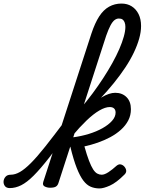

<svg xmlns="http://www.w3.org/2000/svg" viewBox="-197 -1039 812 1078"><path d="M-142 17Q-161 17 -169.5 5.5Q-178 -6 -177 -20.5Q-176 -35 -166 -46.5Q-156 -58 -137 -58Q-112 -58 -85 -73.5Q-58 -89 -23.5 -123.5Q11 -158 57 -216Q103 -274 166 -358Q177 -373 189.5 -368.5Q202 -364 206 -348.5Q210 -333 198 -315Q130 -219 80 -155Q30 -91 -8 -53Q-46 -15 -78 1Q-110 17 -142 17ZM84 15Q68 15 54 8Q40 1 46 -18L316 -850Q336 -910 360 -947Q384 -984 415.5 -1001.5Q447 -1019 485 -1019Q518 -1019 542.5 -1003.5Q567 -988 581 -960Q595 -932 595 -893Q595 -860 584.5 -822.5Q574 -785 554.5 -744Q535 -703 506.5 -660Q478 -617 442 -572.5Q406 -528 363.5 -483Q321 -438 272 -393.5Q223 -349 169 -305L186 -354Q222 -391 257 -432Q292 -473 323.5 -515.5Q355 -558 383 -601Q411 -644 434 -685.5Q457 -727 473 -764Q489 -801 498 -833Q507 -865 507 -888Q507 -903 502.5 -914Q498 -925 490.5 -930Q483 -935 470 -935Q458 -935 446.5 -926.5Q435 -918 423.5 -896.5Q412 -875 399 -838L131 -11Q127 2 117 8.5Q107 15 84 15ZM362 19Q335 19 312.5 9.5Q290 0 271 -25Q252 -50 234 -95.5Q216 -141 198 -215L194 -214L213 -268Q259 -274 301.5 -287Q344 -300 378 -319Q412 -338 432 -360.5Q452 -383 452 -407Q452 -422 443.5 -430Q435 -438 419 -438Q394 -438 360.5 -418.5Q327 -399 288.5 -362Q250 -325 209 -276L216 -324Q250 -381 292 -425Q334 -469 375.5 -493.5Q417 -518 450 -518Q489 -518 513.5 -493.5Q538 -469 538 -426Q538 -391 523 -362.5Q508 -334 482 -310.5Q456 -287 422.5 -269Q389 -251 351.5 -238Q314 -225 277 -217Q291 -167 303 -136Q315 -105 326 -88Q337 -71 349 -64.5Q361 -58 374 -58Q390 -58 412 -72.5Q434 -87 457 -108Q469 -118 480 -116Q491 -114 500 -105Q510 -94 511.5 -82Q513 -70 502 -59Q456 -13 420 3Q384 19 362 19Z"/></svg>

Font: Playwrite MX
Style: Regular
Weight: 400
Designer: Veronika Burian, José Scaglione
Foundry: TypeTogether
Version: Version 1.002